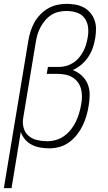

<svg xmlns="http://www.w3.org/2000/svg" viewBox="-43 -763 563 998"><path d="M-23 215 104 -550Q108 -575 115.5 -599Q123 -623 135 -645Q147 -667 165.5 -686.5Q184 -706 206.5 -719Q229 -732 253.5 -737.5Q278 -743 302 -743Q326 -743 349 -739Q372 -735 392 -724.5Q412 -714 426.5 -696.5Q441 -679 448.5 -658Q456 -637 456 -613Q456 -589 452 -565Q448 -540 439.5 -515Q431 -490 416 -467.5Q401 -445 380 -427Q359 -409 335 -399Q361 -389 381.5 -370.5Q402 -352 412.5 -326.5Q423 -301 423 -272Q423 -243 418 -214Q414 -188 406.5 -162Q399 -136 387 -111Q375 -86 357.5 -63.5Q340 -41 317 -24Q294 -7 267 0.5Q240 8 214 8Q190 8 166.5 4Q143 0 122.5 -10.5Q102 -21 87.5 -38Q73 -55 65 -77L17 215ZM202 -29Q225 -29 248 -35.5Q271 -42 290.5 -56Q310 -70 325.5 -89.5Q341 -109 351.5 -131Q362 -153 368.5 -175.5Q375 -198 379 -220Q383 -241 383 -261.5Q383 -282 378 -301Q373 -320 361.5 -335.5Q350 -351 333.5 -361Q317 -371 297 -375Q277 -379 256 -379H200L206 -415H262Q281 -415 300 -420Q319 -425 336.5 -436Q354 -447 367 -462.5Q380 -478 389.5 -495.5Q399 -513 404.5 -532Q410 -551 413 -569Q418 -597 414.5 -623.5Q411 -650 395.5 -670Q380 -690 355 -698Q330 -706 302 -706Q283 -706 262.5 -701.5Q242 -697 224 -685.5Q206 -674 192 -657.5Q178 -641 168 -622.5Q158 -604 152 -584Q146 -564 143 -544L78 -152Q73 -125 79.5 -99.5Q86 -74 105 -57.5Q124 -41 149.5 -35Q175 -29 202 -29Z"/></svg>

Font: Iosevka Term Curly Extralight
Style: Italic
Weight: 200
Italic angle: -9°
Designer: Belleve Invis
Foundry: Belleve Invis
Version: Version 32.3.0